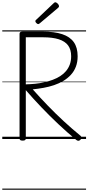

<svg xmlns="http://www.w3.org/2000/svg" viewBox="-20 -1223 777 1689"><path d="M179 14Q165 14 158.5 9.5Q152 5 152 -6V-926Q152 -936 159 -940.5Q166 -945 180 -945H355Q459 -945 527 -922.5Q595 -900 629 -852.5Q663 -805 663 -728Q663 -677 647.5 -636.5Q632 -596 603.5 -565Q575 -534 537.5 -511.5Q500 -489 455.5 -474Q411 -459 363.5 -450.5Q316 -442 268 -437Q330 -367 398.5 -296Q467 -225 540 -157.5Q613 -90 689 -28Q697 -21 697.5 -12.5Q698 -4 686 8Q677 16 668.5 15.5Q660 15 651 8Q571 -58 493.5 -131Q416 -204 344 -279.5Q272 -355 207 -430V-6Q207 5 200.5 9.5Q194 14 179 14ZM207 -481Q248 -482 289 -486Q330 -490 369.5 -499Q409 -508 444 -521Q479 -534 509 -553Q539 -572 560.5 -597.5Q582 -623 594 -655.5Q606 -688 606 -728Q606 -787 579 -823.5Q552 -860 497 -877.5Q442 -895 359 -895H207ZM316 -1011Q309 -1011 300 -1020Q291 -1029 291 -1036Q291 -1038 292 -1041.5Q293 -1045 297 -1048L451 -1194Q456 -1197 458.5 -1200Q461 -1203 466 -1203Q472 -1203 480 -1197.5Q488 -1192 493.5 -1184Q499 -1176 499 -1169Q499 -1165 498 -1162Q497 -1159 491 -1154L330 -1018Q325 -1015 322.5 -1013Q320 -1011 316 -1011ZM0 436H737V446H0ZM0 -20H737V0H0ZM0 -505H737V-500H0ZM0 -956H737V-946H0Z"/></svg>

Font: Playwrite HU Guides
Style: Regular
Weight: 400
Designer: Veronika Burian, José Scaglione
Foundry: TypeTogether
Version: Version 1.003